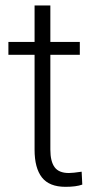

<svg xmlns="http://www.w3.org/2000/svg" viewBox="-20 -684 361 713"><path d="M167 -663.6V-528.3H276.4V-480.5H167V-128.4Q167 -84.5 182.9 -63Q198.7 -41.5 235.8 -41.5Q250.5 -41.5 283.2 -46.4L285.6 1.5Q262.7 9.8 223.1 9.8Q163.1 9.8 135.7 -25.1Q108.4 -60.1 108.4 -127.9V-480.5H11.2V-528.3H108.4V-663.6Z"/></svg>

Font: Roboto Light
Style: Regular
Weight: 300
Designer: Google
Version: Version 2.134; 2016; ttfautohint (v1.6)